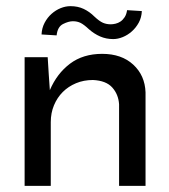

<svg xmlns="http://www.w3.org/2000/svg" viewBox="-20 -604 549 624"><path d="M269 -509Q253 -524 242 -529.5Q231 -535 217 -535Q203 -535 185 -526Q167 -517 164 -489L115 -492Q116 -513 125 -530Q134 -547 147.5 -559Q161 -571 177 -577.5Q193 -584 209 -584Q233 -584 252 -575Q271 -566 287 -550Q303 -535 314.5 -530Q326 -525 340 -525Q347 -525 355.5 -527Q364 -529 371.5 -534Q379 -539 385 -548Q391 -557 393 -571L441 -568Q440 -547 431 -530.5Q422 -514 408.5 -502Q395 -490 379 -483.5Q363 -477 348 -477Q325 -477 305.5 -485.5Q286 -494 269 -509ZM60 -418H135Q137 -387 138.5 -361.5Q140 -336 142 -311Q165 -365 207.5 -397Q250 -429 312 -429Q375 -429 413 -394Q451 -359 453 -304V0H367V-265Q365 -297 345 -319.5Q325 -342 282 -344Q252 -344 227 -333.5Q202 -323 184 -305Q166 -287 155.5 -262Q145 -237 145 -207V0H60Z"/></svg>

Font: JosefinSans
Style: SemiBold
Weight: 600
Designer: Santiago Orozco
Foundry: Typemade
Version: Version 1.0 ; ttfautohint (v1.3)